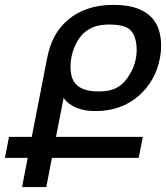

<svg xmlns="http://www.w3.org/2000/svg" viewBox="-44 -762 676 782"><path d="M68.8 -119.1H-23.9L-7.3 -204.6H85.4L148.4 -527.3Q157.2 -573.2 177.5 -612.3Q197.8 -651.4 232.9 -681.2Q267.1 -710.4 313.2 -726.3Q359.4 -742.2 418.5 -742.2Q480 -742.2 520.5 -725.6Q561 -709 582.5 -680.2Q598.1 -659.7 605.2 -632.6Q612.3 -605.5 612.3 -576.2Q612.3 -563.5 611.1 -551Q609.9 -538.6 607.4 -525.9Q598.6 -478 576.4 -439.5Q554.2 -400.9 522 -372.6Q450.2 -309.6 344.7 -309.6Q322.3 -309.6 303.7 -312.7Q285.2 -315.9 268.1 -322.8Q253.9 -328.6 238.8 -338.9Q223.6 -349.1 215.3 -363.8L184.1 -204.6H537.6L521 -119.1H167.5L144.5 0H45.9ZM357.9 -389.6Q394.5 -389.6 418.7 -398.9Q442.9 -408.2 460.9 -427.2Q475.1 -442.4 489.5 -468Q503.9 -493.7 509.8 -525.9Q512.7 -543.5 512.7 -560.1Q512.7 -580.1 508.8 -596.4Q504.9 -612.8 499 -624Q494.1 -632.3 486.6 -639.9Q479 -647.5 465.8 -652.8Q454.1 -657.2 437.5 -659.7Q420.9 -662.1 401.9 -662.1Q362.3 -662.1 336.9 -651.9Q311.5 -641.6 294.4 -624.5Q276.4 -606.9 264.2 -581.3Q252 -555.7 246.6 -527.3Q244.6 -517.6 243.9 -508.5Q243.2 -499.5 243.2 -490.2Q243.2 -472.2 246.6 -456.5Q250 -440.9 257.8 -428.7Q270 -409.7 294.4 -399.7Q318.8 -389.6 357.9 -389.6Z"/></svg>

Font: Hack
Style: Italic
Weight: 400
Italic angle: -11°
Monospace: yes
Designer: Christopher Simpkins
Foundry: Christopher Simpkins
Version: Version 2.019; ttfautohint (v1.4.1) -l 4 -r 80 -G 350 -x 0 -